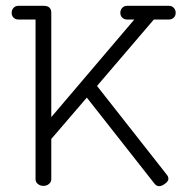

<svg xmlns="http://www.w3.org/2000/svg" viewBox="-20 -628 624 659"><path d="M552 -29Q558 -22 558 -14Q558 -6 546.5 2.5Q535 11 526 11Q517 11 510 2L278 -293L156 -151V-13Q156 -3 148 3.5Q140 10 129 10Q118 10 110 3.5Q102 -3 102 -13V-561H43Q33 -561 26.5 -567.5Q20 -574 20 -584Q20 -594 26.5 -601Q33 -608 43 -608H130Q156 -608 156 -584V-226L441 -561H416Q406 -561 399.5 -567.5Q393 -574 393 -584Q393 -594 399.5 -601Q406 -608 416 -608H560Q570 -608 576.5 -601Q583 -594 583 -584Q583 -574 576.5 -567.5Q570 -561 560 -561H508L313 -333Z"/></svg>

Font: Flamenco
Style: Regular
Weight: 400
Designer: Luciano Vergara
Foundry: Luciano Vergara
Version: Version 1.003